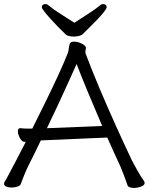

<svg xmlns="http://www.w3.org/2000/svg" viewBox="-21 -916 732 945"><path d="M345 -804Q380 -827 414 -848.5Q448 -870 473 -891Q478 -896 486 -896Q504 -896 504 -880Q504 -874 490.5 -857Q477 -840 457 -819Q437 -798 417.5 -779Q398 -760 386 -748Q380 -742 367.5 -739Q355 -736 342 -736Q330 -736 319.5 -738.5Q309 -741 304 -745Q286 -762 265.5 -783Q245 -804 226.5 -824.5Q208 -845 196.5 -860Q185 -875 185 -880Q185 -896 203 -896Q211 -896 216 -891Q241 -870 275.5 -848.5Q310 -827 345 -804ZM99 -218Q87 -218 77 -236.5Q67 -255 67 -270Q67 -285 78 -285H80Q89 -284 98 -283.5Q107 -283 119 -283H138Q172 -351 206 -420.5Q240 -490 268 -551Q296 -612 312 -653Q316 -662 318 -680.5Q320 -699 325 -705Q330 -711 344 -711Q361 -711 379 -702.5Q397 -694 401 -684Q401 -683 401.5 -682Q402 -681 402 -680Q402 -676 400.5 -670.5Q399 -665 399 -660Q399 -655 400 -653Q429 -576 467.5 -484.5Q506 -393 548 -300Q590 -207 629 -125Q637 -109 654 -79Q671 -49 687 -26Q689 -23 690 -20.5Q691 -18 691 -16Q691 -4 673 2.5Q655 9 638 9Q627 9 618 6Q609 3 607 -3Q601 -21 590 -50.5Q579 -80 571 -98Q556 -130 540 -165.5Q524 -201 507 -239Q507 -239 483.5 -238Q460 -237 423 -235.5Q386 -234 344.5 -232Q303 -230 265.5 -228.5Q228 -227 204.5 -226Q181 -225 180 -225Q164 -191 148 -159Q132 -127 118 -99Q110 -83 98.5 -55Q87 -27 81 -10Q78 -2 64.5 2.5Q51 7 36 7Q22 7 10.5 2.5Q-1 -2 -1 -12Q-1 -18 3 -23Q7 -29 11 -36.5Q15 -44 24.5 -62Q34 -80 53.5 -116.5Q73 -153 106 -218ZM482 -296Q445 -382 411 -464Q377 -546 356 -601Q339 -563 315.5 -511Q292 -459 265 -401Q238 -343 210 -285Z"/></svg>

Font: Moon Stars Kai T
Style: Regular
Weight: 400
Designer: GuiWonder
Version: Version 1.101